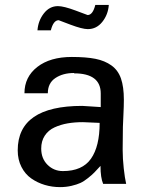

<svg xmlns="http://www.w3.org/2000/svg" viewBox="-20 -744 591 778"><path d="M147 -142.1Q147 -101.6 172.6 -76.2Q198.2 -50.8 234.9 -50.8Q313.5 -50.8 348.6 -100.8Q383.8 -150.9 383.8 -246.1Q317.9 -249 315.9 -249Q282.2 -249 254.2 -244.1Q226.1 -239.3 200.9 -227.8Q175.8 -216.3 161.4 -194.3Q147 -172.4 147 -142.1ZM279.8 -446.8V-448.2Q234.9 -448.2 204.3 -427.7Q173.8 -407.2 173.8 -366.2H79.1Q79.1 -432.1 131.1 -472.7Q183.1 -513.2 271 -513.2Q329.1 -513.2 366.9 -505.6Q404.8 -498 431.6 -478.8Q458.5 -459.5 470.2 -425.8Q481.9 -392.1 481.9 -339.8Q481.9 -314.9 480 -276.4Q478 -237.8 478 -230L477.1 -143.1V-134.8Q477.1 -102.1 481.4 -62Q485.8 -22 491.2 1H397.9Q387.2 -24.4 387.2 -71.8Q370.6 -53.7 362.1 -44.9Q353.5 -36.1 336.9 -22.7Q320.3 -9.3 305.9 -2.7Q291.5 3.9 269.8 9Q248 14.2 223.1 14.2Q191.4 14.2 161.6 5.4Q131.8 -3.4 106.9 -20.8Q82 -38.1 66.9 -67.6Q51.8 -97.2 51.8 -134.8Q51.8 -314.9 313 -314.9Q320.8 -314.9 348.1 -312.7Q375.5 -310.5 388.2 -310.1V-365.2Q388.2 -446.8 279.8 -446.8ZM131.8 -621.1Q134.8 -660.2 157.7 -689.7Q180.7 -719.2 214.8 -719.2Q238.3 -719.2 286.6 -701.2L335 -683.1Q356 -683.1 366.2 -724.1H420.9Q418 -684.6 394.5 -655.3Q371.1 -626 335.9 -626Q313.5 -626 265.6 -644L217.8 -662.1Q196.3 -662.1 186 -621.1Z"/></svg>

Font: Perun
Style: Regular
Weight: 400
Version: Version 1.0000